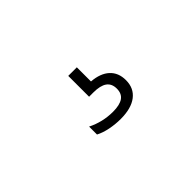

<svg xmlns="http://www.w3.org/2000/svg" viewBox="-21 -207 609 609"><g transform="rotate(-45 283.5 97.0)"><path d="M386 129Q386 165 360.2 184.8Q334.5 204.5 287 204.5Q263.5 204.5 239.8 199.8Q216 195 199 186V150.5Q240 171 286 171Q316.5 171 331.5 160.5Q346.5 150 346.5 127.5Q346.5 105 331.2 94.2Q316 83.5 285 83.5H266V-10H304.5V53.5Q343.5 56.5 364.8 76Q386 95.5 386 129Z"/></g></svg>

Font: Encode Sans Semi Expanded Light
Style: Regular
Weight: 300
Width: 6
Designer: Multiple Designers
Foundry: Impallari Type
Version: Version 2.000